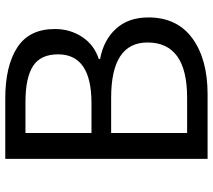

<svg xmlns="http://www.w3.org/2000/svg" viewBox="-58 -714 773 696"><g transform="rotate(-90 328.0 -366.5)"><path d="M99.6 0V-733.4H318.4Q436.5 -733.4 503.4 -689.9Q570.3 -646.5 570.3 -553.7Q570.3 -498 541.5 -454.6Q512.7 -411.1 461.9 -394.5V-389.6Q530.3 -377 571.3 -332Q612.3 -287.1 612.3 -214.8Q612.3 -110.4 536.6 -55.2Q460.9 0 334 0ZM193.4 -420.9H301.8Q478.5 -420.9 478.5 -542Q478.5 -605.5 436 -632.8Q393.6 -660.2 305.7 -660.2H193.4ZM193.4 -74.2H321.3Q521.5 -74.2 521.5 -217.8Q521.5 -349.6 321.3 -349.6H193.4Z"/></g></svg>

Font: GenYoGothic TW TTF Regular
Style: Regular
Weight: 400
Version: Version 1.300